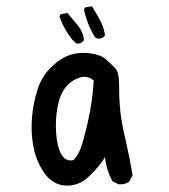

<svg xmlns="http://www.w3.org/2000/svg" viewBox="-20 -600 540 613"><path d="M185.5 -7.8Q146.5 -11.7 121.1 -48.3Q95.7 -85 86.9 -130.9Q78.1 -176.8 82 -223.6Q85.9 -270.5 99.6 -313.5Q113.3 -356.4 143.6 -385.7Q173.8 -415 204.1 -424.8Q234.4 -434.6 268.6 -429.7Q302.7 -424.8 319.3 -409.7Q335.9 -394.5 348.1 -382.3Q360.4 -370.1 360.4 -324.2Q360.4 -278.3 364.3 -243.2Q368.2 -208 380.9 -153.3Q393.6 -98.6 403.3 -41L393.6 -21.5Q379.9 -9.8 358.4 -11.7L338.9 -21.5Q319.3 -57.6 315.4 -98.6Q299.8 -71.3 265.1 -37.6Q230.5 -3.9 185.5 -7.8ZM214.8 -88.9Q227.5 -101.6 236.8 -124.5Q246.1 -147.5 260.7 -211.9Q275.4 -276.4 279.3 -342.8Q259.8 -360.4 233.9 -352.1Q208 -343.8 189.9 -321.8Q171.9 -299.8 164.1 -259.8Q156.2 -219.7 159.2 -175.8Q162.1 -131.8 175.8 -107.4Q189.5 -83 214.8 -88.9ZM222.7 -461.9 210.9 -473.6Q183.6 -506.8 169.9 -547.9L173.8 -554.7L195.3 -558.6Q212.9 -538.1 229.5 -517.6Q246.1 -497.1 248 -471.7Q238.3 -458 222.7 -461.9ZM289.1 -477.5 283.2 -481.4Q257.8 -522.5 248 -570.3L252 -576.2L273.4 -580.1Q287.1 -558.6 299.3 -535.6Q311.5 -512.7 315.4 -487.3Q305.7 -473.6 289.1 -477.5Z"/></svg>

Font: JasonHandwriting4
Style: Regular
Weight: 400
Version: Version 1.01.21